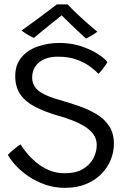

<svg xmlns="http://www.w3.org/2000/svg" viewBox="-20 -876 616 901"><path d="M284.5 5.5Q234.5 5.5 191 -10Q147.5 -25.5 112.5 -49.5Q77.5 -73.5 53.2 -100.2Q29 -127 17 -149.5Q20 -153 27.2 -159.8Q34.5 -166.5 43.5 -174Q52.5 -181.5 61.2 -188.2Q70 -195 76 -198.5Q85 -184.5 102.8 -161.8Q120.5 -139 146.8 -116.5Q173 -94 207.2 -78.5Q241.5 -63 283 -63Q337 -63 370.2 -83.5Q403.5 -104 418.8 -134.5Q434 -165 434 -195Q434 -224 418.5 -245.5Q403 -267 376.5 -283.2Q350 -299.5 316.5 -312.2Q283 -325 246.5 -335Q188 -352.5 144 -375.2Q100 -398 75.8 -432.5Q51.5 -467 51.5 -519Q51.5 -571.5 80 -606Q108.5 -640.5 156 -657.5Q203.5 -674.5 259 -674.5Q313.5 -674.5 359.8 -659.2Q406 -644 438.8 -623Q471.5 -602 484.5 -584.5Q481 -578 473 -567Q465 -556 456.5 -545.5Q448 -535 441.5 -529.5Q430 -543 404.8 -562.2Q379.5 -581.5 341.5 -595.8Q303.5 -610 252 -610Q196 -610 163.5 -583.2Q131 -556.5 131 -511.5Q131 -487.5 142.8 -470Q154.5 -452.5 173.8 -441Q193 -429.5 215.5 -421.2Q238 -413 259.5 -407Q308 -393 353.8 -377Q399.5 -361 435.8 -338.5Q472 -316 493.2 -282.8Q514.5 -249.5 514.5 -201Q514.5 -162.5 499.5 -125.8Q484.5 -89 455.2 -59.2Q426 -29.5 383 -12Q340 5.5 284.5 5.5ZM297 -855.5Q316 -835.5 341.5 -811.2Q367 -787 392.5 -764.8Q418 -742.5 436.5 -727Q422.5 -716.5 409 -708.5Q395.5 -700.5 384 -695Q372.5 -705 355.5 -721Q338.5 -737 320 -754.5Q301.5 -772 286.8 -786.8Q272 -801.5 265 -808.5H275Q271 -805 255.2 -792.5Q239.5 -780 218.2 -763Q197 -746 175.8 -728.5Q154.5 -711 139 -698Q132.5 -700.5 121 -706.8Q109.5 -713 98.5 -720.2Q87.5 -727.5 81.5 -733Q110.5 -753.5 145.5 -779.2Q180.5 -805 208.8 -826.5Q237 -848 247 -855.5Q252 -855.5 261.5 -855.5Q271 -855.5 280.8 -855.5Q290.5 -855.5 297 -855.5Z"/></svg>

Font: Grandstander Thin Light
Style: Regular
Weight: 300
Version: Version 1.200